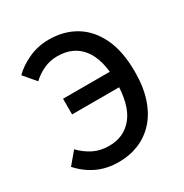

<svg xmlns="http://www.w3.org/2000/svg" viewBox="-175 -888 996 1039"><g transform="rotate(-30 323.0 -368.0)"><path d="M273 14Q198 14 139 -13.5Q80 -41 33 -93L95 -167Q130 -131 172.5 -109.5Q215 -88 270 -88Q365 -88 420 -158.5Q475 -229 475 -374Q475 -510 421 -579.5Q367 -649 267 -649Q222 -649 182.5 -631Q143 -613 111 -583L48 -657Q84 -694 143.5 -722Q203 -750 273 -750Q366 -750 437.5 -707Q509 -664 549.5 -579Q590 -494 590 -367Q590 -272 566 -200.5Q542 -129 499 -81.5Q456 -34 398 -10Q340 14 273 14ZM180 -336V-434H529V-336Z"/></g></svg>

Font: Noto Sans KR Medium
Style: Regular
Weight: 500
Designer: Ryoko NISHIZUKA  (kana, bopomofo & ideographs); Paul D. Hunt (Latin, Greek & Cyrillic); Sandoll Communications , Soo-you
Foundry: Adobe
Version: Version 2.004-H2;hotconv 1.0.118;makeotfexe 2.5.65603